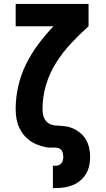

<svg xmlns="http://www.w3.org/2000/svg" viewBox="-20 -755 540 980"><path d="M250 205V91H264Q273 91 281 87.5Q289 84 294 77.5Q299 71 301 62.5Q303 54 303 45Q303 33 299 21Q295 9 284 3.5Q273 -2 260 -1.5Q247 -1 235 -1.5Q223 -2 211 -4.5Q199 -7 187.5 -10.5Q176 -14 164.5 -19Q153 -24 142.5 -30.5Q132 -37 122.5 -45Q113 -53 105 -62Q97 -71 90.5 -81.5Q84 -92 78.5 -103Q73 -114 69.5 -126Q66 -138 64 -150Q62 -162 61 -174Q60 -186 60 -198Q60 -258 73.5 -316.5Q87 -375 113.5 -428.5Q140 -482 176 -530Q212 -578 253 -621H60V-735H432V-621Q385 -579 342.5 -533.5Q300 -488 266.5 -435Q233 -382 215 -321.5Q197 -261 197 -198Q197 -183 200.5 -167Q204 -151 214 -138.5Q224 -126 239 -120Q254 -114 270 -114H272Q293 -113 315 -110Q337 -107 357 -97.5Q377 -88 393.5 -73Q410 -58 420.5 -39Q431 -20 435.5 2Q440 24 440 46Q440 68 435.5 90Q431 112 419.5 131.5Q408 151 390.5 166Q373 181 352.5 189.5Q332 198 309.5 201.5Q287 205 264 205Z"/></svg>

Font: Iosevka Slab Heavy
Style: Regular
Weight: 900
Monospace: yes
Designer: Belleve Invis
Foundry: Belleve Invis
Version: Version 11.1.0; ttfautohint (v1.8.3)